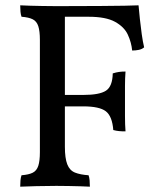

<svg xmlns="http://www.w3.org/2000/svg" viewBox="-20 -699 601 722"><path d="M56 3Q56 -10 57 -21Q58 -32 61 -40Q88 -42 103 -49.5Q118 -57 124 -75.5Q130 -94 130 -127V-549Q130 -582 124 -600.5Q118 -619 103 -626.5Q88 -634 61 -636Q58 -644 57 -655Q56 -666 56 -679Q72 -678 93.5 -677.5Q115 -677 138.5 -676.5Q162 -676 184 -676Q206 -676 224 -676V-147Q224 -104 233 -81Q242 -58 262 -50Q282 -42 313 -40Q316 -32 317 -21Q318 -10 318 3Q302 2 282 1.5Q262 1 239 0.5Q216 0 192 0Q157 0 116.5 1Q76 2 56 3ZM452 -205Q438 -205 427.5 -206Q417 -207 406 -210Q402 -262 378 -280.5Q354 -299 293 -299H221V-342H293Q354 -342 378.5 -358Q403 -374 404 -423Q417 -427 427.5 -428.5Q438 -430 452 -430Q450 -404 450 -375.5Q450 -347 450 -321Q450 -295 450 -262.5Q450 -230 452 -205ZM477 -509Q474 -540 460.5 -569Q447 -598 412.5 -617Q378 -636 313 -636H199L221 -676Q300 -676 356.5 -676.5Q413 -677 448.5 -677.5Q484 -678 501 -679Q503 -656 506 -627.5Q509 -599 513 -570.5Q517 -542 522 -521Q514 -514 502 -511.5Q490 -509 477 -509Z"/></svg>

Font: Vollkorn
Style: Regular
Weight: 400
Designer: Friedrich Althausen
Foundry: Friedrich Althausen
Version: Version 4.104